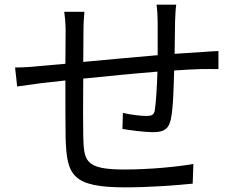

<svg xmlns="http://www.w3.org/2000/svg" viewBox="-20 -791 1040 828"><path d="M45 -500 54 -418C81 -422 124 -428 155 -432L262 -444C262 -344 262 -238 263 -195C268 -36 290 17 521 17C622 17 744 8 811 1L814 -84C749 -72 625 -60 517 -60C344 -60 342 -98 339 -206C338 -245 338 -349 339 -452C439 -462 556 -474 659 -482C657 -419 653 -351 648 -318C645 -295 634 -291 610 -291C587 -291 544 -296 510 -304L508 -235C535 -230 604 -221 640 -221C686 -221 708 -234 717 -278C727 -325 729 -414 731 -487C775 -490 813 -492 843 -493C868 -493 906 -494 922 -493V-571C898 -570 870 -568 844 -566L733 -559L735 -699C736 -720 737 -754 740 -771H655C658 -754 660 -718 660 -696V-553C553 -544 437 -533 339 -524L340 -659C340 -690 342 -717 344 -740H257C261 -709 263 -686 263 -655L262 -516L149 -506C113 -502 76 -500 45 -500Z"/></svg>

Font: Noto Sans CJK JP
Style: Regular
Weight: 400
Designer: Ryoko NISHIZUKA 西塚涼子 (kana, bopomofo & ideographs); Paul D. Hunt (Latin, Greek & Cyrillic); Sandoll Communications 산돌커뮤니
Foundry: Adobe
Version: Version 2.004;hotconv 1.0.118;makeotfexe 2.5.65603